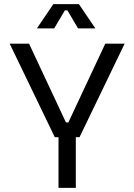

<svg xmlns="http://www.w3.org/2000/svg" viewBox="-20 -912 652 932"><path d="M264 0V-246H246L27 -700H121L300 -318H312L491 -700H585L366 -246H348V0ZM159 -774 239 -892H363L443 -774H359L307 -862H295L243 -774Z"/></svg>

Font: Space Mono
Style: Regular
Weight: 400
Monospace: yes
Designer: Colophon Foundry + Benjamin Critton
Foundry: Colophon Foundry & Benjamin Critton
Version: Version 1.003; ttfautohint (v1.8.4.7-5d5b)